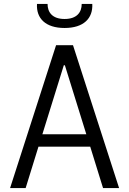

<svg xmlns="http://www.w3.org/2000/svg" viewBox="-20 -961 660 981"><path d="M588.5 0 353 -730H266.5L31.5 0H111L176.5 -211.5H441L506.5 0ZM223 -941H169C164.5 -867.5 212.5 -818 310 -818C407.5 -818 455.5 -867.5 451.5 -941H397.5C397.5 -898.5 373 -864 310 -864C247 -864 223 -898.5 223 -941ZM196.5 -275 306 -627.5H311.5L421 -275Z"/></svg>

Font: Monaspace Neon Light
Style: Regular
Weight: 300
Designer: Riley Cran & the Lettermatic Team
Foundry: Lettermatic
Version: Version 1.200 (Monaspace Neon)